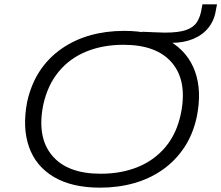

<svg xmlns="http://www.w3.org/2000/svg" viewBox="-20 -855 1018 883"><path d="M440 8Q311 8 228 -41Q145 -90 113.5 -179Q82 -268 105 -387Q123 -468 163 -528.5Q203 -589 262.5 -630.5Q322 -672 394.5 -692.5Q467 -713 551 -713Q681 -713 763 -664Q845 -615 877 -526Q909 -437 885 -318Q868 -238 827.5 -177Q787 -116 728 -74.5Q669 -33 596 -12.5Q523 8 440 8ZM443 -56Q538 -56 614 -87Q690 -118 741.5 -179.5Q793 -241 812 -333Q842 -481 772 -565Q702 -649 548 -649Q453 -649 377 -618Q301 -587 250 -525.5Q199 -464 179 -373Q149 -225 219 -140.5Q289 -56 443 -56ZM690 -658 633 -709Q661 -708 691.5 -706.5Q722 -705 739 -705Q800 -705 834.5 -716.5Q869 -728 885.5 -753Q902 -778 908 -819L911 -835H978L973 -809Q966 -762 939 -728Q912 -694 868.5 -676Q825 -658 768 -658Z"/></svg>

Font: Nunito Sans 10pt Expanded Light
Style: Italic
Weight: 300
Width: 7
Italic angle: -9°
Designer: Vernon Adams
Foundry: Vernon Adams
Version: Version 3.101;gftools[0.9.27]